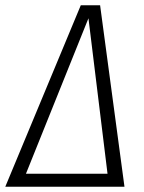

<svg xmlns="http://www.w3.org/2000/svg" viewBox="-40 -705 544 725"><path d="M338 -685 430 0H-20L265 -685ZM294 -636 58 -49H366Z"/></svg>

Font: Fira Sans Extra Condensed Light
Style: Italic
Weight: 300
Width: 3
Italic angle: -8°
Designer: Carrois Corporate & Edenspiekermann AG
Foundry: Carrois Corporate GbR & Edenspiekermann AG
Version: Version 4.203